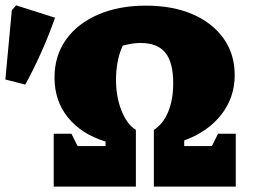

<svg xmlns="http://www.w3.org/2000/svg" viewBox="-31 -695 948 715"><path d="M169 0V-197H235L258 -151H362V-168Q273 -195 222.5 -257Q172 -319 172 -406Q172 -487 214.5 -547Q257 -607 334 -640.5Q411 -674 512 -674Q612 -674 686 -642Q760 -610 801.5 -552Q843 -494 843 -415Q843 -332 793 -268Q743 -204 655 -172V-151H758L781 -197H847V0H542V-211Q577 -234 595.5 -279Q614 -324 614 -385Q614 -463 584.5 -499Q555 -535 492 -535Q477 -535 461 -532.5Q445 -530 426 -525Q413 -497 407 -464.5Q401 -432 401 -398Q401 -335 421 -284Q441 -233 474 -212H475V0ZM63 -380 -11 -399 13 -657 29 -675 174 -629Q151 -564 123.5 -502Q96 -440 63 -380Z"/></svg>

Font: Piazzolla SC Black
Style: Regular
Weight: 900
Designer: Juan Pablo del Peral
Foundry: Huerta Tipografica
Version: Version 1.330